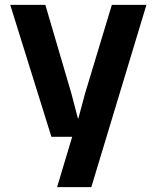

<svg xmlns="http://www.w3.org/2000/svg" viewBox="-20 -580 645 790"><path d="M166.6 -560 273.4 -196.4 300.5 -93.1H302.5L330.3 -196.4L440.2 -560H582.5L355.7 190H214.9L277 -17.2H191.5L22.1 -560Z"/></svg>

Font: TASA Explorer VF
Style: Regular
Weight: 400
Designer: Weizhong Zhang
Foundry: Local Remote
Version: Version 1.000;Glyphs 3.2 (3192)